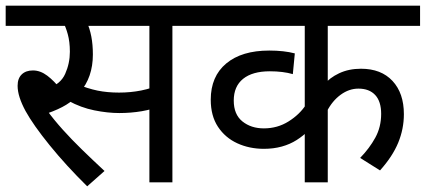

<svg xmlns="http://www.w3.org/2000/svg" viewBox="-20 -642 1499 676"><path d="M287 14Q212 -60 154.5 -131Q97 -202 70 -251Q56 -277 49 -299Q42 -321 42 -340Q42 -366 56.5 -380Q71 -394 96 -394Q122 -394 146.5 -375.5Q171 -357 195 -326L148 -331Q193 -345 209.5 -382Q226 -419 226 -460Q226 -495 218.5 -522Q211 -549 202 -564L243 -551H0V-622H417V-551H251L285 -566Q296 -542 301.5 -513.5Q307 -485 307 -450Q307 -410 295.5 -376.5Q284 -343 261 -317L257 -310Q239 -289 213 -273Q187 -257 147 -243L145 -254Q170 -220 201 -185.5Q232 -151 269 -115Q306 -79 348 -40ZM400 -244Q359 -244 312 -253.5Q265 -263 221 -287L248 -347Q289 -330 323.5 -323Q358 -316 399 -316Q440 -316 477.5 -323.5Q515 -331 553 -348V-272Q518 -257 479.5 -250.5Q441 -244 400 -244ZM506 0V-551H396V-622H690V-551H587V0Z M1459 -551H1134V-333L1120 -343Q1140 -368 1174 -384Q1208 -400 1251 -400Q1322 -400 1362 -357Q1402 -314 1402 -240Q1402 -188 1382 -139.5Q1362 -91 1318 -42L1248 -86Q1281 -120 1301.5 -157.5Q1322 -195 1322 -241Q1322 -285 1301 -307.5Q1280 -330 1242 -330Q1209 -330 1179.5 -308.5Q1150 -287 1131 -250L1134 -287V0H1053V-210L1067 -183Q1048 -164 1024.5 -149Q1001 -134 972 -126Q943 -118 909 -118Q858 -118 815.5 -137.5Q773 -157 747.5 -195.5Q722 -234 722 -291Q722 -373 776.5 -418.5Q831 -464 928 -464Q954 -464 976.5 -461.5Q999 -459 1018 -454L1011 -381Q994 -386 973.5 -388.5Q953 -391 930 -391Q869 -391 836 -364.5Q803 -338 803 -288Q803 -239 833.5 -214.5Q864 -190 909 -190Q957 -190 996 -214.5Q1035 -239 1057 -273L1053 -224V-551H676V-622H1459Z"/></svg>

Font: lhindi85
Style: Book
Weight: 400
Designer: Jelle Bosma - Monotype Design Team
Foundry: Monotype Imaging Inc.
Version: Version 2.003